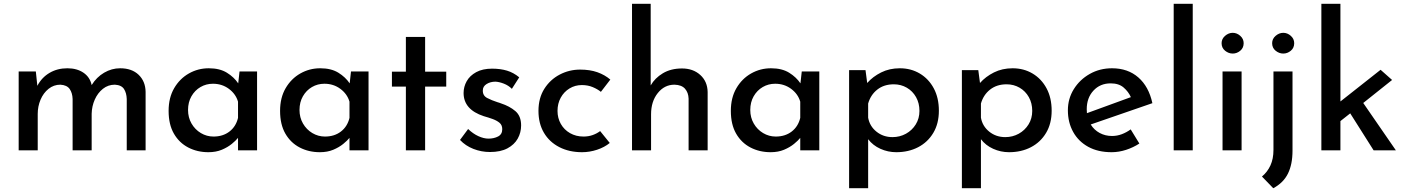

<svg xmlns="http://www.w3.org/2000/svg" viewBox="-20 -797 7453 1018"><path d="M170 -418 178 -342Q201 -386 242.5 -410.5Q284 -435 337 -435Q388 -435 422.5 -411.5Q457 -388 466 -346Q492 -388 532 -411.5Q572 -435 617 -435Q679 -435 715 -400.5Q751 -366 752 -310V0H652V-272Q651 -304 637.5 -325Q624 -346 589 -348Q553 -348 525.5 -326Q498 -304 482.5 -269Q467 -234 466 -194V0H365V-272Q364 -304 349.5 -325Q335 -346 300 -348Q265 -348 237.5 -326Q210 -304 195 -268.5Q180 -233 180 -193V0H79V-418Z M1085 10Q1026 10 978 -15Q930 -40 902 -88.5Q874 -137 874 -209Q874 -279 903.5 -329.5Q933 -380 981.5 -407.5Q1030 -435 1087 -435Q1145 -435 1183 -411.5Q1221 -388 1243 -355L1250 -418H1343V0H1242V-66Q1231 -52 1209 -34Q1187 -16 1156 -3Q1125 10 1085 10ZM1112 -73Q1162 -73 1196.5 -99.5Q1231 -126 1242 -172V-258Q1230 -299 1193.5 -326Q1157 -353 1109 -353Q1073 -353 1043 -335.5Q1013 -318 995 -286.5Q977 -255 977 -214Q977 -174 995.5 -142Q1014 -110 1045 -91.5Q1076 -73 1112 -73Z M1676 10Q1617 10 1569 -15Q1521 -40 1493 -88.5Q1465 -137 1465 -209Q1465 -279 1494.5 -329.5Q1524 -380 1572.5 -407.5Q1621 -435 1678 -435Q1736 -435 1774 -411.5Q1812 -388 1834 -355L1841 -418H1934V0H1833V-66Q1822 -52 1800 -34Q1778 -16 1747 -3Q1716 10 1676 10ZM1703 -73Q1753 -73 1787.5 -99.5Q1822 -126 1833 -172V-258Q1821 -299 1784.5 -326Q1748 -353 1700 -353Q1664 -353 1634 -335.5Q1604 -318 1586 -286.5Q1568 -255 1568 -214Q1568 -174 1586.5 -142Q1605 -110 1636 -91.5Q1667 -73 1703 -73Z M2132 -601H2234V-417H2346V-338H2234V0H2132V-338H2058V-417H2132Z M2578 9Q2532 9 2490 -7.5Q2448 -24 2419 -55L2462 -113Q2488 -88 2516.5 -75Q2545 -62 2570 -62Q2599 -62 2621 -73.5Q2643 -85 2643 -112Q2643 -134 2628.5 -146Q2614 -158 2592 -166Q2570 -174 2545 -181Q2438 -216 2438 -304Q2438 -337 2454.5 -366.5Q2471 -396 2505 -414.5Q2539 -433 2589 -433Q2633 -433 2668 -422.5Q2703 -412 2733 -387L2694 -326Q2676 -344 2651.5 -353.5Q2627 -363 2607 -364Q2580 -364 2560 -351.5Q2540 -339 2540 -318Q2539 -290 2563 -277.5Q2587 -265 2618 -255Q2622 -254 2626.5 -252.5Q2631 -251 2636 -249Q2682 -234 2712.5 -208Q2743 -182 2743 -132Q2743 -94 2725 -62Q2707 -30 2670.5 -10.5Q2634 9 2578 9Z M3213 -39Q3185 -16 3145.5 -3Q3106 10 3066 10Q2998 10 2945.5 -17Q2893 -44 2864 -93Q2835 -142 2835 -209Q2835 -277 2866 -326Q2897 -375 2947.5 -401.5Q2998 -428 3056 -428Q3108 -428 3147.5 -414Q3187 -400 3216 -375L3166 -310Q3149 -324 3123 -335Q3097 -346 3065 -346Q3029 -346 2999.5 -328Q2970 -310 2953 -279Q2936 -248 2936 -209Q2936 -171 2953.5 -140Q2971 -109 3002.5 -91Q3034 -73 3074 -73Q3100 -73 3122.5 -81Q3145 -89 3162 -102Z M3331 0V-777H3430V-344Q3452 -383 3494.5 -408.5Q3537 -434 3596 -434Q3655 -434 3693 -399.5Q3731 -365 3732 -309V0H3631V-274Q3630 -306 3612 -326.5Q3594 -347 3556 -348Q3503 -348 3467.5 -303.5Q3432 -259 3432 -191V0Z M4066 10Q4007 10 3959 -15Q3911 -40 3883 -88.5Q3855 -137 3855 -209Q3855 -279 3884.5 -329.5Q3914 -380 3962.5 -407.5Q4011 -435 4068 -435Q4126 -435 4164 -411.5Q4202 -388 4224 -355L4231 -418H4324V0H4223V-66Q4212 -52 4190 -34Q4168 -16 4137 -3Q4106 10 4066 10ZM4093 -73Q4143 -73 4177.5 -99.5Q4212 -126 4223 -172V-258Q4211 -299 4174.5 -326Q4138 -353 4090 -353Q4054 -353 4024 -335.5Q3994 -318 3976 -286.5Q3958 -255 3958 -214Q3958 -174 3976.5 -142Q3995 -110 4026 -91.5Q4057 -73 4093 -73Z M4732 10Q4688 10 4648 -8Q4608 -26 4583 -59V201H4482V-425H4569L4578 -357Q4608 -391 4652 -413Q4696 -435 4751 -435Q4810 -435 4857 -407Q4904 -379 4931 -328.5Q4958 -278 4958 -210Q4958 -142 4928.5 -92.5Q4899 -43 4848 -16.5Q4797 10 4732 10ZM4712 -70Q4751 -70 4783.5 -88Q4816 -106 4835.5 -137.5Q4855 -169 4855 -209Q4855 -250 4837 -282Q4819 -314 4788 -332Q4757 -350 4719 -350Q4667 -350 4631.5 -322Q4596 -294 4583 -248V-173Q4591 -128 4627 -99Q4663 -70 4712 -70Z M5330 10Q5286 10 5246 -8Q5206 -26 5181 -59V201H5080V-425H5167L5176 -357Q5206 -391 5250 -413Q5294 -435 5349 -435Q5408 -435 5455 -407Q5502 -379 5529 -328.5Q5556 -278 5556 -210Q5556 -142 5526.5 -92.5Q5497 -43 5446 -16.5Q5395 10 5330 10ZM5310 -70Q5349 -70 5381.5 -88Q5414 -106 5433.5 -137.5Q5453 -169 5453 -209Q5453 -250 5435 -282Q5417 -314 5386 -332Q5355 -350 5317 -350Q5265 -350 5229.5 -322Q5194 -294 5181 -248V-173Q5189 -128 5225 -99Q5261 -70 5310 -70Z M5874 10Q5802 10 5750 -18.5Q5698 -47 5670 -97.5Q5642 -148 5642 -212Q5642 -274 5673.5 -324.5Q5705 -375 5758 -405Q5811 -435 5876 -435Q5960 -435 6015.5 -386.5Q6071 -338 6090 -250L5763 -137Q5781 -108 5810.5 -92Q5840 -76 5876 -76Q5903 -76 5928 -85.5Q5953 -95 5975 -111L6021 -36Q5989 -15 5950.5 -2.5Q5912 10 5874 10ZM5743 -197 5976 -282Q5963 -311 5937.5 -333Q5912 -355 5869 -355Q5813 -355 5777.5 -316.5Q5742 -278 5742 -218Q5742 -207 5743 -197Z M6203 -777H6304V0H6203Z M6462 -418H6563V0H6462ZM6457 -568Q6457 -591 6475.5 -607Q6494 -623 6516 -623Q6538 -623 6556 -607Q6574 -591 6574 -568Q6574 -543 6556 -528Q6538 -513 6516 -513Q6494 -513 6475.5 -528Q6457 -543 6457 -568Z M6731 201 6671 139Q6700 115 6716 80Q6732 45 6732 -2V-418H6833V2Q6833 74 6809 123Q6785 172 6731 201ZM6725 -568Q6725 -591 6743.5 -607Q6762 -623 6784 -623Q6806 -623 6824 -607Q6842 -591 6842 -568Q6842 -543 6824 -528Q6806 -513 6784 -513Q6762 -513 6743.5 -528Q6725 -543 6725 -568Z M6986 0V-777H7087V-259L7300 -427L7361 -373L7208 -251L7381 0H7263L7139 -196L7087 -155V0Z"/></svg>

Font: Reem Kufi Ink
Style: Regular
Weight: 400
Designer: Khaled Hosny
Version: Version 1.7